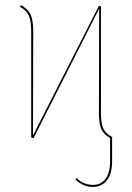

<svg xmlns="http://www.w3.org/2000/svg" viewBox="-20 -543 521 757"><path d="M422 -3V94Q422 142 401.5 168Q381 194 347 194Q307 194 278 165L282 159Q309 186 347 186Q377 186 395.5 162.5Q414 139 414 94V1Q389 -13 379.5 -34Q370 -55 370 -98L371 -509L112 2L103 -1V-419Q103 -461 93.5 -482Q84 -503 59 -516L62 -523Q90 -508 100.5 -486Q111 -464 111 -419L110 -9L370 -520L378 -518V-98Q378 -56 387.5 -36Q397 -16 422 -3Z"/></svg>

Font: Fira Sans Compressed Eight
Style: Regular
Weight: 100
Width: 1
Designer: bBox Type GmbH & Carrois Corporate GbR & Edenspiekermann AG
Foundry: bBox Type GmbH & Carrois Corporate GbR & Edenspiekermann AG
Version: Version 4.301